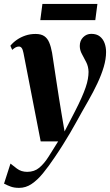

<svg xmlns="http://www.w3.org/2000/svg" viewBox="-55 -688 548 953"><path d="M61.5 -425Q58 -443 52.5 -450Q47 -457 39 -457Q30 -457 22.5 -452.8Q15 -448.5 5.5 -440.5L-3.5 -461Q10 -477.5 28.8 -490.5Q47.5 -503.5 71 -511.5Q94.5 -519.5 121.5 -519.5Q148.5 -519.5 164.5 -508.8Q180.5 -498 189.2 -477.2Q198 -456.5 203.5 -426Q207.5 -399.5 213.2 -362.2Q219 -325 225.2 -283Q231.5 -241 238 -200.2Q244.5 -159.5 250 -126.5L265.5 -35.5L317 -135Q336 -172 349 -201.2Q362 -230.5 370 -253.8Q378 -277 381.2 -296Q384.5 -315 384.5 -331Q384 -357.5 373.2 -378.8Q362.5 -400 351.8 -419.5Q341 -439 341 -460Q341 -486.5 357.8 -503.2Q374.5 -520 398 -520Q424.5 -520 440.5 -507.2Q456.5 -494.5 464 -474.2Q471.5 -454 471.5 -430Q471.5 -395 460 -356Q448.5 -317 428.5 -274.5Q408.5 -232 382.5 -186.5Q366.5 -159 352 -133Q337.5 -107 323.2 -81.2Q309 -55.5 293 -28.2Q277 -1 258.2 29Q239.5 59 216 93.5Q186.5 137.5 158.5 171.8Q130.5 206 101.8 225.2Q73 244.5 40 244.5Q16 244.5 -0.8 238.5Q-17.5 232.5 -35 223.5L-3 124Q8 133 29.2 149Q50.5 165 80 165Q115.5 165 140 144.5Q164.5 124 186.2 89.5Q208 55 233.5 14H147ZM155.5 -668.5H428.5L418 -588H145Z"/></svg>

Font: Merriweather 144pt
Style: Bold Italic
Weight: 700
Italic angle: -7.8°
Version: Version 2.101